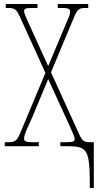

<svg xmlns="http://www.w3.org/2000/svg" viewBox="-20 -734 529 964"><path d="M431 210H451V-20H437C401 -20 394 -23 374 -68L236 -371L352 -648C370 -692 379 -694 417 -694H423V-714H270V-694H295C329 -694 332 -686 332 -674C332 -658 320 -637 308 -607L222 -402L128 -608C114 -640 101 -667 101 -676C101 -688 104 -694 140 -694H168V-714H9V-694H13C54 -694 61 -691 81 -647L208 -368L82 -67C63 -22 54 -20 10 -20H4V0H175V-20H145C105 -20 101 -27 101 -40C101 -53 107 -70 141 -143L222 -337L321 -121C345 -68 355 -47 355 -36C355 -26 351 -20 313 -20H283V0H304C420 0 431 6 431 210Z"/></svg>

Font: Noto Serif ExtraCondensed Thin
Style: Regular
Weight: 100
Width: 2
Designer: Monotype Design Team
Foundry: Monotype Imaging Inc.
Version: Version 2.013